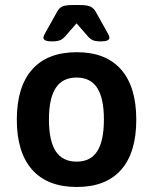

<svg xmlns="http://www.w3.org/2000/svg" viewBox="-20 -738 609 765"><path d="M47 -261Q47 -392 108 -461Q169 -530 286 -530Q402 -530 462.5 -461Q523 -392 523 -261Q523 -130 462.5 -61.5Q402 7 286 7Q169 7 108 -62Q47 -131 47 -261ZM394 -262Q394 -346 367.5 -387.5Q341 -429 285 -429Q229 -429 202 -387.5Q175 -346 175 -262Q175 -177 202 -135.5Q229 -94 285 -94Q341 -94 367.5 -135.5Q394 -177 394 -262ZM153 -588Q153 -593 158 -602.5Q163 -612 165 -615L208 -692Q216 -707 229 -712.5Q242 -718 273 -718H296Q326 -718 339.5 -712Q353 -706 361 -692L404 -615Q406 -612 411 -602.5Q416 -593 416 -588Q416 -573 382 -573Q360 -573 348.5 -578.5Q337 -584 326 -598L285 -645L244 -598Q233 -584 221 -578.5Q209 -573 187 -573Q153 -573 153 -588Z"/></svg>

Font: Asap-SemiBold
Style: Regular
Weight: 600
Designer: Pablo Cosgaya
Foundry: Omnibus-Type
Version: Version 2.000; ttfautohint (v1.8)